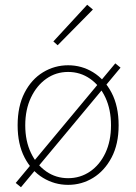

<svg xmlns="http://www.w3.org/2000/svg" viewBox="-20 -764 572 806"><path d="M266 12Q209 12 160.5 -17.5Q112 -47 83 -103Q54 -159 54 -238Q54 -318 83 -374.5Q112 -431 160.5 -460.5Q209 -490 266 -490Q323 -490 371 -460.5Q419 -431 448.5 -374.5Q478 -318 478 -238Q478 -159 448.5 -103Q419 -47 371 -17.5Q323 12 266 12ZM266 -16Q317 -16 358 -44Q399 -72 422.5 -122Q446 -172 446 -238Q446 -304 422.5 -354.5Q399 -405 358 -433.5Q317 -462 266 -462Q215 -462 174.5 -433.5Q134 -405 110 -354.5Q86 -304 86 -238Q86 -172 110 -122Q134 -72 174.5 -44Q215 -16 266 -16ZM68 22 46 4 464 -498 486 -480ZM222 -574 204 -590 346 -744 370 -724Z"/></svg>

Font: Source Sans 3 Variable
Style: Regular
Weight: 200
Designer: Paul D. Hunt
Foundry: Adobe Systems Incorporated
Version: Version 3.026